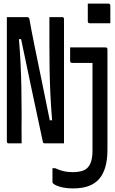

<svg xmlns="http://www.w3.org/2000/svg" viewBox="-20 -795 640 1065"><path d="M467 -775H581Q592 -775 592 -764V-666H478Q467 -666 467 -677ZM100 0H27Q18 0 18 -11V-700H129Q141 -700 143 -690Q153 -633 171 -543.5Q189 -454 211.5 -346.5Q234 -239 256 -128H269Q262 -213 259 -283Q256 -353 255 -416.5Q254 -480 254 -545V-700H326Q335 -700 335 -689V0H229Q219 0 218 -7Q188 -148 158.5 -285.5Q129 -423 97 -578H85Q91 -507 94 -443.5Q97 -380 98.5 -312.5Q100 -245 100 -161Q99 -126 99.5 -83Q100 -40 100 0ZM565 -532Q576 -532 576 -521V35Q576 144 530.5 197Q485 250 387 250Q344 250 314.5 241.5Q285 233 274 222Q271 219 271 214V138H286Q312 150 334.5 155Q357 160 386 160Q410 160 431 154.5Q452 149 465 136Q493 108 493 42V-446H380Q369 -446 369 -457V-532Z"/></svg>

Font: Recursive Mn Lnr St
Style: Regular
Weight: 400
Monospace: yes
Version: Version 1.079;hotconv 1.0.112;makeotfexe 2.5.65598; ttfautoh